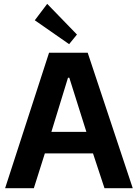

<svg xmlns="http://www.w3.org/2000/svg" viewBox="-20 -985 721 1005"><path d="M227.1 -964.8 382.8 -804.2 341.8 -753.9 162.1 -878.9ZM214.8 -182.1 157.2 0H6.8L236.8 -709H439L674.8 0H526.9L466.8 -182.1ZM335.9 -578.1 249 -294.9H432.1L342.8 -578.1Z"/></svg>

Font: Sarala
Style: Bold
Weight: 700
Designer: Andres Torresi
Foundry: Huerta Tipografica
Version: Version 1.004;PS 001.003;hotconv 1.0.70;makeotf.lib2.5.58329